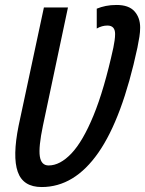

<svg xmlns="http://www.w3.org/2000/svg" viewBox="-20 -744 585 774"><path d="M148 10Q73 10 51.5 -51.5Q30 -113 55 -237L157 -714H254L153 -237Q135 -151 140.5 -114Q146 -77 176 -77Q222 -77 268 -125.5Q314 -174 357 -278.5Q400 -383 437 -552Q440 -567 442 -581Q444 -595 444 -607Q444 -641 413 -641Q391 -641 370 -629V-709Q387 -716 406.5 -720Q426 -724 450 -724Q499 -724 522 -698.5Q545 -673 545 -633Q545 -615 542 -596Q539 -577 534 -552Q473 -267 376.5 -128.5Q280 10 148 10Z"/></svg>

Font: Noto Sans Condensed Medium
Style: Italic
Weight: 500
Width: 3
Italic angle: -12°
Designer: Monotype Design Team
Foundry: Monotype Imaging Inc.
Version: Version 2.013; ttfautohint (v1.8.4.7-5d5b)